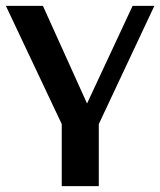

<svg xmlns="http://www.w3.org/2000/svg" viewBox="-29 -633 545 653"><path d="M307 -211V0H181V-211L-9 -613H117L267 -281L422 -613H496Z"/></svg>

Font: Arya
Style: Bold
Weight: 700
Designer: Eduardo Rodriguez Tunni, Modular Infotech
Foundry: Eduardo Rodriguez Tunni, Modular Infotech
Version: Version 1.002